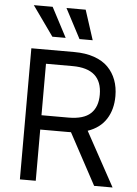

<svg xmlns="http://www.w3.org/2000/svg" viewBox="-63 -1013 757 1061"><g transform="rotate(5 316.0 -483.0)"><path d="M272 -801.1H198.2L81 -965.9H185.4ZM421.9 -801.1H348.7L262.1 -965.9H368.6ZM602.3 0H500L346.6 -284.4Q340.6 -284.1 328.1 -284.1H176.1V0H88.1V-727.3H326.7Q389.2 -727.3 437 -710.6Q484.7 -693.9 514.4 -663.7Q544 -633.5 558.9 -593.4Q573.9 -553.3 573.9 -504.3Q573.9 -429.7 539.8 -376.6Q505.7 -323.5 437.9 -300.4ZM176.1 -649.1V-363.6H325.3Q409.8 -363.6 448.5 -399.9Q487.2 -436.1 487.2 -504.3Q487.2 -649.1 323.9 -649.1Z"/></g></svg>

Font: TID UI
Style: Regular
Weight: 400
Designer: The TID Project Authors
Foundry: Bakken & Bæck
Version: Version 1.001;hotconv 1.0.109;makeotfexe 2.5.65596